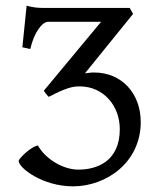

<svg xmlns="http://www.w3.org/2000/svg" viewBox="-20 -643 560 678"><path d="M152 -301 176 -313C223 -336 244 -338 261 -338C346 -338 403 -269 403 -187C403 -73 322 -44 257 -44C203 -44 141 -81 114 -129C91 -127 46 -83 46 -75C46 -50 130 15 238 15C356 15 477 -70 477 -212C477 -312 411 -387 312 -387C307 -387 301 -387 296 -386L280 -384L450 -594L438 -615H132C120 -615 96 -616 74 -623L59 -476L87 -470C100 -528 129 -566 150 -566H337L135 -323C135 -321 144 -309 152 -301Z"/></svg>

Font: Temporarium
Style: Regular
Weight: 400
Version: Version 1.1